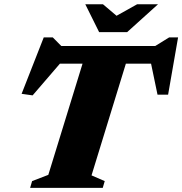

<svg xmlns="http://www.w3.org/2000/svg" viewBox="-20 -904 877 924"><path d="M733 -597.5H206L288 -620.5L137 -445L84 -452.5L190.5 -724H234L291 -666.5L227 -682.5H773.5L701 -666.5L794 -724H837L789 -448.5H738L701 -626.5ZM387.5 -631H596L420.5 -60L484 -32.5L474.5 0H125L134.5 -32.5L212.5 -62.5ZM740.5 -883.5 592 -749.5H457L390.5 -883.5H475.5L554 -817H521L640 -883.5Z"/></svg>

Font: Newsreader ExtraBold
Style: Italic
Weight: 800
Italic angle: -17°
Designer: Hugues Gentile
Foundry: Production Type
Version: Version 1.003